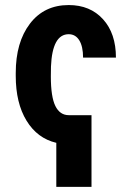

<svg xmlns="http://www.w3.org/2000/svg" viewBox="-20 -558 512 756"><path d="M340.3 177.7H201.7V4.4Q127 -13.2 84.5 -82.8Q42 -152.3 42 -259.3V-270.5Q42 -391.6 97.9 -464.8Q153.8 -538.1 250.5 -538.1Q335 -538.1 385.7 -482.2Q436.5 -426.3 436.5 -331.1H307.1Q307.1 -375 292.2 -399.2Q277.3 -423.3 250.5 -423.3Q186 -423.3 180.7 -295.9L180.2 -256.8Q180.2 -176.8 198 -140.6Q215.8 -104.5 251 -104.5H340.3Z"/></svg>

Font: Roboto Condensed
Style: Bold
Weight: 700
Designer: Google
Version: Version 2.134; 2016